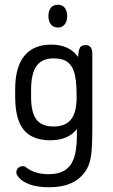

<svg xmlns="http://www.w3.org/2000/svg" viewBox="-20 -581 476 809"><path d="M304 -37V-8Q304 24 299.5 53Q295 82 283 104.5Q271 127 247 140Q223 153 183 153Q130 153 92 126Q87 121 83.5 120Q80 119 76 119Q66 119 58.5 125Q51 131 49 141Q48 150 52 157Q85 208 188 208Q293 208 339 142Q351 125 357.5 103.5Q364 82 366.5 48.5Q369 15 369 -38V-356Q369 -371 362.5 -381Q356 -391 340 -391Q325 -391 318 -382Q311 -373 309 -341Q272 -393 196 -393Q121 -393 82.5 -345.5Q44 -298 44 -206V-172Q44 -78 80 -34Q116 10 192 10Q267 10 304 -37ZM302 -209 303 -173Q303 -108 279.5 -78Q256 -48 205 -48Q156 -48 133.5 -77.5Q111 -107 111 -172V-203Q111 -271 134 -303Q157 -335 206 -335Q246 -335 266 -318.5Q286 -302 293.5 -273.5Q301 -245 302 -209ZM224 -561Q205 -561 194.5 -548.5Q184 -536 184 -513Q184 -491 194.5 -478Q205 -465 224 -465Q242 -465 252.5 -478Q263 -491 263 -513Q263 -536 252.5 -548.5Q242 -561 224 -561Z"/></svg>

Font: Beiruti
Style: Regular
Weight: 400
Version: Version 1.00